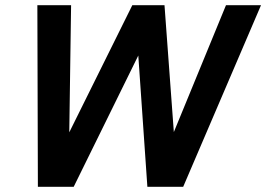

<svg xmlns="http://www.w3.org/2000/svg" viewBox="-20 -720 1026 740"><path d="M264 0H126L124 -700H254L247 -210L490 -700H614L650 -211L851 -700H986L686 0H548L513 -506Z"/></svg>

Font: Rosa Sans SemiBold
Style: Italic
Weight: 600
Italic angle: -12°
Designer: Pentagram / MCKL
Foundry: Pentagram / MCKL
Version: Version 1.005;September 16, 2019;FontCreator 11.5.0.2425 64-